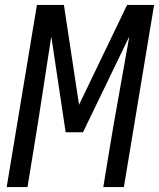

<svg xmlns="http://www.w3.org/2000/svg" viewBox="-20 -755 642 775"><path d="M7 0 129 -735H238L299 -332L493 -735H602L480 0H397L421 -147Q440 -262 461 -377.5Q482 -493 502 -608L315 -221H245L187 -608Q169 -493 151.5 -377.5Q134 -262 115 -147L91 0Z"/></svg>

Font: Iosevka SS04 Extended Oblique
Style: Regular
Weight: 400
Width: 7
Italic angle: -9°
Monospace: yes
Designer: Belleve Invis
Foundry: Belleve Invis
Version: Version 19.0.0; ttfautohint (v1.8.4)